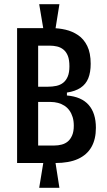

<svg xmlns="http://www.w3.org/2000/svg" viewBox="-20 -788 513 921"><path d="M189 -643 168 -768H265L245 -643ZM168 113 189 -15H245L265 113ZM62 -6V-653H231Q262 -653 294.5 -645.5Q327 -638 354.5 -619.5Q382 -601 398.5 -567.5Q415 -534 415 -482Q415 -441 403.5 -412.5Q392 -384 366.5 -367Q341 -350 301 -344V-330Q371 -324 405.5 -284.5Q440 -245 440 -175Q440 -120 418.5 -82.5Q397 -45 354 -25.5Q311 -6 245 -6ZM163 -90H241Q259 -90 276 -94.5Q293 -99 305.5 -109.5Q318 -120 326 -138.5Q334 -157 334 -185Q334 -208 328.5 -226Q323 -244 313 -258Q303 -272 289 -281Q275 -290 258 -294.5Q241 -299 222 -299H163ZM163 -372H209Q231 -372 250 -376Q269 -380 283 -391Q297 -402 305 -421Q313 -440 313 -470Q313 -501 305.5 -520Q298 -539 284.5 -550Q271 -561 254 -565Q237 -569 219 -569H163Z"/></svg>

Font: Bricolage Grotesque Condensed Medium
Style: Regular
Weight: 500
Width: 3
Designer: Mathieu Triay
Foundry: Atelier Triay
Version: Version 1.000;gftools[0.9.30]